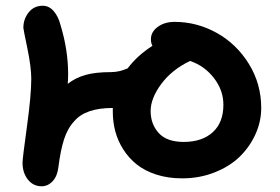

<svg xmlns="http://www.w3.org/2000/svg" viewBox="-20 -714 984 674"><path d="M619.1 -87.9Q569.3 -87.9 528.3 -101.3Q487.3 -114.7 459.5 -137.2Q431.6 -159.7 412.6 -189.7Q393.6 -219.7 384.8 -252.7Q376 -285.6 376 -320.8V-335Q280.3 -335 241.2 -289.1Q217.3 -263.7 204.8 -224.9Q192.4 -186 185.1 -127.9Q181.6 -96.2 165 -78.1Q148.4 -60.1 126 -60.1Q96.7 -60.1 77.9 -83.7Q59.1 -107.4 59.1 -143.1Q59.1 -157.7 74.5 -269Q89.8 -380.4 89.8 -437Q89.8 -478.5 75.9 -545.2Q62 -611.8 62 -616.2Q62 -647 80.6 -670.4Q99.1 -693.8 129.9 -693.8Q152.3 -693.8 168.5 -675Q184.6 -656.2 191.9 -627.9Q219.2 -539.1 219.2 -453.1Q219.2 -438.5 217.8 -419.9Q245.1 -440.9 280 -450.9Q314.9 -460.9 371.1 -460.9Q397.9 -460.9 428.2 -474.1Q461.9 -519 515.1 -553.2Q509.8 -562.5 509.8 -576.2Q509.8 -602.1 533.7 -619.6Q557.6 -637.2 592.8 -637.2Q671.4 -637.2 741 -598.4Q810.5 -559.6 853.8 -489.5Q897 -419.4 897 -335Q897 -287.6 877 -243.2Q856.9 -198.7 821.8 -164.3Q786.6 -129.9 733.6 -108.9Q680.7 -87.9 619.1 -87.9ZM508.8 -324.2Q508.8 -278.3 537.1 -247.1Q565.4 -215.8 625 -215.8Q689.5 -215.8 726.8 -249.8Q764.2 -283.7 764.2 -346.2Q764.2 -397.5 730.7 -440.4Q697.3 -483.4 647 -500Q583 -469.2 545.9 -418.9Q508.8 -368.7 508.8 -324.2Z"/></svg>

Font: Shantell Sans Irregular Bouncy
Style: Regular
Weight: 600
Designer: Stephen Nixon, Anya Danilova, Shantell Martin
Foundry: Arrow Type
Version: Version 1.006;[9816181b4]